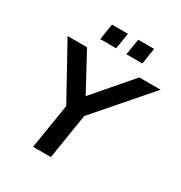

<svg xmlns="http://www.w3.org/2000/svg" viewBox="-206 -1051 1127 1196"><g transform="rotate(30 358.0 -452.5)"><path d="M206 0 258 -323 47 -705H187L332 -437L563 -705H716L386 -325L334 0ZM421 -790 440 -905H554L536 -790ZM233 -790 251 -905H366L347 -790Z"/></g></svg>

Font: Nunito Sans
Style: Bold Italic
Weight: 700
Italic angle: -9°
Designer: Vernon Adams
Foundry: Vernon Adams
Version: Version 3.006; ttfautohint (v1.8.3)